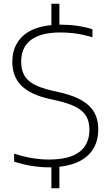

<svg xmlns="http://www.w3.org/2000/svg" viewBox="-20 -880 588 1020"><path d="M295.5 6V120H253V9H240Q195 9 146.8 1.2Q98.5 -6.5 55 -21.5V-64Q149 -32.5 241 -32.5Q348 -32.5 401.5 -72.8Q455 -113 455 -191.5Q455 -235.5 437 -264.5Q419 -293.5 381 -312.8Q343 -332 278.5 -346.5L243 -354.5Q142 -377 93.8 -424.8Q45.5 -472.5 45.5 -551Q45.5 -634.5 98.2 -685.8Q151 -737 253 -746.5V-860H295.5V-749H301.5Q394.5 -749 471 -724.5V-682Q388.5 -707.5 300.5 -707.5Q197 -707.5 144.8 -668Q92.5 -628.5 92.5 -554Q92.5 -510 108.5 -480.8Q124.5 -451.5 160.2 -432Q196 -412.5 257 -398.5L292.5 -390.5Q402.5 -366 452.2 -319Q502 -272 502 -193.5Q502 -107 448.8 -56Q395.5 -5 295.5 6Z"/></svg>

Font: Encode Sans Semi Expanded ExLight
Style: Regular
Weight: 275
Width: 6
Designer: Multiple Designers
Foundry: Impallari Type
Version: Version 2.000